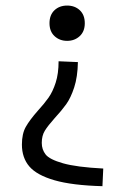

<svg xmlns="http://www.w3.org/2000/svg" viewBox="-20 -467 478 680"><path d="M255.9 -247.1Q254.9 -194.3 242.7 -157.2Q230.5 -120.1 214.4 -97.7Q198.2 -75.2 173.8 -48.8Q149.4 -21.5 138.7 -3.9Q127.9 13.7 127.9 39.1Q127.9 62.5 141.6 80.1Q155.3 97.7 203.1 111.3Q251 125 345.7 129.9L342.8 192.4Q235.4 189.5 172.9 171.4Q110.4 153.3 84 122.6Q57.6 91.8 57.6 44.9Q57.6 6.8 71.3 -17.6Q85 -42 114.3 -75.2Q136.7 -99.6 151.9 -121.1Q167 -142.6 177.2 -174.3Q187.5 -206.1 187.5 -250ZM217.8 -447.3Q245.1 -447.3 262.7 -430.7Q280.3 -414.1 280.3 -384.8Q280.3 -355.5 262.2 -338.9Q244.1 -322.3 217.8 -322.3Q191.4 -322.3 173.3 -338.9Q155.3 -355.5 155.3 -384.8Q155.3 -414.1 172.9 -430.7Q190.4 -447.3 217.8 -447.3Z"/></svg>

Font: Sudo Variable
Style: Regular
Weight: 400
Monospace: yes
Designer: Jens Kutilek
Foundry: Jens Kutilek
Version: Version 0.040